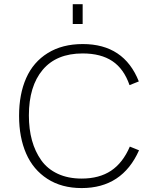

<svg xmlns="http://www.w3.org/2000/svg" viewBox="-20 -912 754 938"><path d="M335.4 -794.9V-891.6H383.8V-794.9ZM378.9 6.8Q281.2 6.8 211.7 -38.1Q142.1 -83 107.7 -161.9Q73.2 -240.7 73.2 -346.2Q73.2 -452.1 107.9 -530.5Q142.6 -608.9 213.4 -652.8Q284.2 -696.8 384.3 -696.8Q585.9 -696.8 658.2 -514.2L612.8 -496.1Q585 -576.2 528.8 -613.5Q472.7 -650.9 383.8 -650.9Q255.9 -650.9 188.5 -570.8Q121.1 -490.7 121.1 -348.1Q121.1 -281.2 136.2 -226.3Q151.4 -171.4 181.6 -128.9Q211.9 -86.4 262.2 -63Q312.5 -39.6 378.9 -39.6Q464.8 -39.6 522.5 -77.9Q580.1 -116.2 614.3 -195.8L659.2 -177.7Q577.1 6.8 378.9 6.8Z"/></svg>

Font: HK Grotesk Light Legacy
Style: Regular
Weight: 300
Designer: Alfredo Marco Pradil
Foundry: Hanken Design Co.
Version: Version 2.022;PS 002.022;hotconv 1.0.88;makeotf.lib2.5.64775